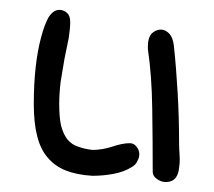

<svg xmlns="http://www.w3.org/2000/svg" viewBox="-20 -359 436 391"><path d="M259.8 -31.2Q263.7 -38.1 263.7 -44.9Q263.7 -53.7 257.8 -60.5Q252.9 -67.4 244.1 -67.4Q229.5 -67.4 209 -60.5Q188.5 -53.7 168 -53.7Q151.4 -55.7 138.7 -60.5Q126 -64.5 117.2 -75.2Q109.4 -85 104.5 -102.5Q100.6 -119.1 100.6 -147.5Q100.6 -168 103.5 -192.4Q107.4 -215.8 111.3 -239.3Q116.2 -261.7 120.1 -282.2Q123 -301.8 123 -314.5Q123 -327.1 116.2 -333Q109.4 -338.9 100.6 -338.9Q88.9 -338.9 79.1 -324.2Q70.3 -308.6 63.5 -282.2Q56.6 -256.8 52.7 -222.7Q48.8 -187.5 48.8 -147.5Q48.8 -108.4 55.7 -82Q62.5 -54.7 77.1 -38.1Q91.8 -20.5 114.3 -11.7Q136.7 -2.9 168 -1Q190.4 -1 210.9 -4.9Q232.4 -8.8 248 -18.6Q256.8 -23.4 259.8 -31.2ZM298.8 4.9Q307.6 11.7 317.4 11.7Q331.1 11.7 337.9 2.9Q343.8 -4.9 344.7 -17.6Q346.7 -29.3 345.7 -43Q344.7 -56.6 344.7 -67.4Q344.7 -120.1 341.8 -169.9Q338.9 -220.7 334 -266.6Q332 -283.2 324.2 -291Q316.4 -298.8 307.6 -298.8Q297.9 -298.8 289.1 -291Q281.2 -282.2 281.2 -265.6V-258.8Q289.1 -205.1 290 -138.7Q291 -73.2 291 -8.8Q291 -1 298.8 4.9Z"/></svg>

Font: Hi Melody Cyrillic
Style: Regular
Weight: 400
Version: Version 0.90 April 10, 2018